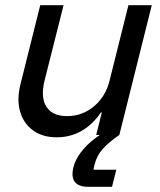

<svg xmlns="http://www.w3.org/2000/svg" viewBox="-20 -520 618 740"><path d="M198.3 9.2Q143.3 9.2 106.7 -17.9Q70 -45 57.1 -91.2Q44.2 -137.5 59.2 -196.7L135 -500H225L151.7 -209.2Q135.8 -145 158.8 -108.8Q181.7 -72.5 238.3 -72.5Q297.5 -72.5 342.5 -110.4Q387.5 -148.3 402.5 -210L475 -500H565L440 0H350.8L372.5 -86.7H369.2Q302.5 9.2 198.3 9.2ZM320.8 200Q244.2 200 263.3 123.3Q270.8 95 290.8 68.3Q310.8 41.7 337.9 20Q365 -1.7 391.7 -16.7L440 0Q400 27.5 376.2 53.8Q352.5 80 344.2 115.8L340 134.2H428.3L411.7 200Z"/></svg>

Font: Funnel Sans
Style: Italic
Weight: 400
Italic angle: -14.036°
Version: Version 1.000; Beta; Release 5; Build 24; ttfautohint (v1.8.